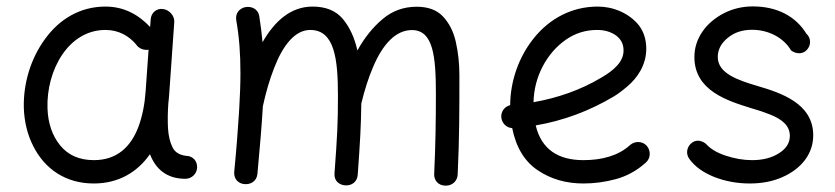

<svg xmlns="http://www.w3.org/2000/svg" viewBox="-20 -546 2619 602"><path d="M561.5 14.6C581.5 14.6 598.1 -2 598.1 -22C597.7 -43.5 584.5 -53.2 571.3 -56.6C545.4 -58.1 528.8 -67.4 521 -84C512.7 -100.6 508.3 -120.1 506.8 -143.1C505.4 -166 505.9 -196.3 507.8 -222.2C508.8 -231 509.8 -239.7 510.3 -248.5L526.4 -476.6C527.8 -496.1 511.2 -515.1 491.7 -517.6C471.7 -521 454.1 -506.3 452.6 -486.3L450.7 -461.4C413.6 -500.5 368.7 -525.4 310.5 -525.4C230.5 -525.4 166 -485.4 121.6 -424.3C76.7 -363.3 52.7 -285.2 54.7 -207.5C56.2 -164.1 65.9 -124 84 -88.4C120.1 -16.1 186 29.3 273.9 29.3C352.1 29.3 410.6 -6.3 450.2 -62.5C467.8 -17.1 501.5 14.6 561.5 14.6ZM274.4 -43.9C228.5 -43.9 193.4 -59.6 168.5 -90.3C143.6 -121.1 130.4 -160.2 128.9 -206.5C125 -324.2 193.4 -452.1 310.5 -452.1C353 -452.1 384.8 -432.6 406.7 -406.7C415 -393.6 431.6 -387.7 445.8 -390.1L436.5 -258.3C433.6 -218.3 426.3 -182.1 414.6 -149.9C390.6 -85 346.2 -43.9 274.4 -43.9Z M714.4 -7.3C712.4 16.1 728.5 29.8 746.1 31.2C765.1 33.2 784.7 22.9 787.1 -0.5C794.9 -85 800.8 -153.8 804.2 -212.9C813.5 -256.3 825.2 -295.9 839.4 -332.5C867.2 -404.8 905.3 -452.1 952.6 -452.1C1028.8 -452.1 1039.6 -362.3 1039.6 -245.6C1039.6 -158.7 1037.6 -122.6 1028.8 -2.4C1026.9 21.5 1043.9 33.7 1062 35.2C1081.1 36.6 1099.6 25.9 1101.6 2.4C1109.4 -107.4 1111.8 -147.9 1112.8 -221.2C1123 -263.7 1135.3 -302.7 1150.4 -337.4C1180.2 -407.2 1220.7 -451.7 1271.5 -451.7C1338.4 -451.7 1346.7 -369.6 1346.7 -251.5C1346.7 -170.9 1345.7 -93.3 1341.3 0C1340.8 19.5 1354 36.1 1377.4 36.1C1400.4 36.1 1414.6 19.5 1415 0.5C1420.4 -108.4 1420.4 -209 1420.4 -310.5C1420.4 -347.2 1416.5 -381.8 1409.2 -414.6C1401.9 -447.3 1388.2 -473.6 1369.1 -494.1C1350.1 -514.6 1322.3 -524.9 1286.6 -524.9C1246.1 -524.9 1210.4 -512.2 1179.7 -486.3C1148.9 -460.4 1122.6 -427.7 1100.6 -387.7C1091.8 -427.2 1076.7 -460.4 1055.2 -486.3C1033.7 -512.2 1002 -525.4 960 -525.4C892.1 -525.4 840.8 -480 803.2 -413.6C800.8 -439.5 797.4 -466.8 793 -494.6C789.1 -519.5 767.1 -527.3 748 -523.4C731.9 -519.5 717.3 -505.9 720.7 -482.9C730 -429.7 733.9 -378.9 733.9 -315.9C733.9 -283.2 732.4 -246.1 730 -203.6C729.5 -200.7 729.5 -197.8 729.5 -195.3C726.1 -142.6 721.7 -81.5 714.4 -7.3Z M2005.4 -36.6C2020.5 -50.3 2021 -73.7 2007.8 -88.9C1994.1 -104 1970.7 -104.5 1955.6 -91.3C1918.9 -57.6 1867.2 -43.9 1809.1 -43.9C1731.4 -43.9 1677.7 -76.7 1659.7 -152.8C1746.1 -167.5 1827.6 -197.8 1904.8 -243.7C1917 -251 1930.7 -261.2 1946.8 -274.9C1978.5 -301.8 2006.3 -341.8 2006.3 -393.1C2006.3 -421.9 1998.5 -446.3 1983.4 -466.3C1952.1 -505.4 1901.9 -525.4 1854.5 -525.4C1772 -525.4 1703.6 -487.3 1655.3 -428.2C1606.9 -369.1 1580.1 -292.5 1579.6 -216.3C1562.5 -212.4 1550.3 -196.3 1551.8 -178.2C1553.2 -160.2 1567.9 -145 1585.9 -144.5C1598.1 -83.5 1625 -39.6 1666 -12.2C1707 15.6 1754.9 29.3 1809.1 29.3C1842.8 29.3 1877 24.9 1911.1 15.6C1945.3 6.3 1976.6 -10.7 2005.4 -36.6ZM1852.5 -452.1C1875.5 -452.1 1895 -446.3 1911.1 -435.1C1927.2 -423.3 1935.1 -407.7 1935.1 -387.7C1935.1 -352.5 1905.3 -325.7 1864.7 -302.2C1801.8 -264.6 1729 -238.8 1652.8 -225.6C1653.8 -266.1 1663.6 -303.2 1681.6 -337.9C1699.7 -372.1 1723.6 -399.9 1753.4 -420.9C1783.2 -441.9 1815.9 -452.1 1852.5 -452.1Z M2510.3 -390.1C2523.4 -404.3 2523.4 -426.8 2508.3 -440.4C2475.1 -494.6 2417 -525.9 2340.3 -525.9C2307.6 -525.9 2277.3 -518.6 2249.5 -504.4C2193.8 -475.6 2157.2 -425.8 2157.2 -367.2C2157.2 -261.7 2260.7 -230 2336.4 -206.5C2355.5 -201.2 2374.5 -194.8 2393.1 -187.5C2429.7 -173.3 2456.5 -153.3 2456.5 -120.1C2456.5 -98.1 2445.3 -80.1 2422.9 -65.9C2400.4 -51.3 2372.1 -43.9 2338.4 -43.9C2310.5 -43.9 2282.7 -48.8 2254.9 -58.1C2227.1 -67.4 2207 -79.6 2193.8 -94.7C2183.6 -103 2166.5 -110.4 2150.4 -99.1C2134.3 -87.9 2128.9 -65.9 2140.6 -48.8C2157.7 -24.4 2184.1 -5.4 2219.2 8.8C2254.4 22.5 2291.5 29.3 2331.1 29.3C2368.7 29.3 2402.3 22.9 2432.1 9.8C2492.2 -16.1 2529.8 -63.5 2529.8 -121.6C2529.8 -222.2 2428.2 -254.9 2353.5 -276.9C2294.9 -294.4 2230.5 -315.4 2230.5 -367.2C2230.5 -390.1 2240.7 -410.2 2261.7 -427.2C2282.2 -444.3 2307.6 -452.6 2337.9 -452.6C2390.6 -452.6 2437.5 -427.2 2460.4 -387.7C2477.5 -375.5 2498 -376 2510.3 -390.1Z"/></svg>

Font: Mikhak
Style: Regular
Weight: 400
Designer: Amin Abedi
Version: Version 3.2